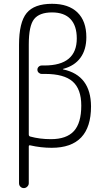

<svg xmlns="http://www.w3.org/2000/svg" viewBox="-20 -760 540 1000"><path d="M129.9 -528.3V-59.6Q129.9 -50.8 137.7 -48.8Q187.5 -35.2 245.1 -35.2Q326.2 -35.2 364.7 -77.1Q403.3 -119.1 403.3 -210Q403.3 -295.9 358.4 -335.4Q313.5 -375 214.8 -375H197.3Q188.5 -375 181.6 -381.3Q174.8 -387.7 174.8 -397Q174.8 -406.2 181.6 -412.6Q188.5 -418.9 197.3 -418.9H210.9Q379.9 -418.9 379.9 -559.6Q379.9 -626 347.2 -660.6Q314.5 -695.3 251 -695.3Q185.5 -695.3 157.7 -660.6Q129.9 -626 129.9 -528.3ZM79.1 194.3V-526.4Q79.1 -643.6 118.7 -691.9Q158.2 -740.2 251 -740.2Q336.9 -740.2 383.3 -695.3Q429.7 -650.4 429.7 -566.4Q429.7 -501 398.9 -459Q368.2 -417 309.6 -401.4Q307.6 -401.4 307.6 -400.4Q307.6 -398.4 309.6 -398.4Q453.1 -367.2 454.1 -206.1Q454.1 9.8 249 9.8Q193.4 9.8 137.7 -2.9Q129.9 -4.9 129.9 2.9V194.3Q129.9 204.1 122.1 211.9Q114.3 219.7 104 219.7Q93.8 219.7 86.4 212.4Q79.1 205.1 79.1 194.3Z"/></svg>

Font: Rounded-X Mgen+ 1m light
Style: Regular
Weight: 200
Designer: [Source Han Sans]
Ryoko NISHIZUKA  (kana & ideographs); Paul D. Hunt (Latin, Greek & Cyrillic); Wenlong ZHANG  (bopomofo
Version: Version 1.059.20150602